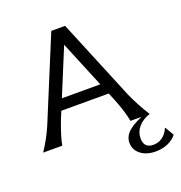

<svg xmlns="http://www.w3.org/2000/svg" viewBox="-175 -924 1255 1333"><g transform="rotate(-20 452.0 -257.5)"><path d="M352 -775H454L702 -175Q722 -131 743.5 -90.5Q765 -50 796 0H655Q649 -32 638 -70.5Q627 -109 601 -175L578 -230H228L205 -175Q180 -109 168.5 -70.5Q157 -32 151 0H10Q41 -47 61.5 -85.5Q82 -124 100 -165ZM261 -310H545L403 -654ZM797 0Q741 19 710 55.5Q679 92 679 138Q679 211 749 211Q787 211 817 189Q847 167 863 128H866L904 193Q879 225 838.5 242.5Q798 260 749 260Q681 260 638.5 227Q596 194 596 140Q596 92 640 55Q684 18 784 -19Z"/></g></svg>

Font: Faculty Glyphic
Style: Regular
Weight: 400
Designer: Koto Studio, Dylan Young
Foundry: Koto Studio
Version: Version 1.004; ttfautohint (v1.8.4.7-5d5b)